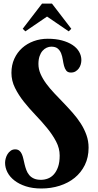

<svg xmlns="http://www.w3.org/2000/svg" viewBox="-20 -950 554 1090"><path d="M212.9 70.8Q232.4 70.8 251.5 63.7Q270.5 56.6 285.4 40.3Q300.3 23.9 309.6 -2.4Q318.8 -28.8 318.8 -66.9Q318.8 -107.9 298.6 -146.5Q278.3 -185.1 247.8 -222.4Q217.3 -259.8 181.9 -296.6Q146.5 -333.5 116 -371.8Q85.4 -410.2 65.2 -450.9Q44.9 -491.7 44.9 -536.1Q44.9 -580.6 61.3 -616.5Q77.6 -652.3 105.7 -677.5Q133.8 -702.6 171.1 -716.3Q208.5 -730 251 -730Q296.4 -730 331.8 -720.5Q367.2 -710.9 391.8 -694.6Q416.5 -678.2 429.2 -656Q441.9 -633.8 441.9 -608.9Q441.9 -597.2 438.5 -584.7Q435.1 -572.3 427.7 -562Q420.4 -551.8 409.2 -544.9Q397.9 -538.1 382.8 -538.1Q364.7 -538.1 356.2 -549.1Q347.7 -560.1 343.5 -576.2Q339.4 -592.3 336.4 -611.6Q333.5 -630.9 327.1 -647Q320.8 -663.1 308.1 -674.1Q295.4 -685.1 271 -685.1Q257.8 -685.1 244.9 -679.2Q231.9 -673.3 221.4 -661.4Q210.9 -649.4 204.6 -630.9Q198.2 -612.3 198.2 -586.9Q198.2 -557.6 210.4 -529.8Q222.7 -502 242.7 -474.9Q262.7 -447.8 288.3 -420.7Q314 -393.6 340.6 -366Q367.2 -338.4 392.8 -309.3Q418.5 -280.3 438.5 -249Q458.5 -217.8 470.7 -183.6Q482.9 -149.4 482.9 -111.8Q482.9 -56.6 461.7 -13.4Q440.4 29.8 404.1 59.3Q367.7 88.9 318.8 104.5Q270 120.1 214.8 120.1Q165 120.1 126.7 107.7Q88.4 95.2 62 74.7Q35.6 54.2 22.2 28.1Q8.8 2 8.8 -25.9Q8.8 -37.6 12.5 -51Q16.1 -64.5 23.2 -75.7Q30.3 -86.9 41 -94.5Q51.8 -102.1 65.9 -102.1Q80.6 -102.1 89.6 -94.7Q98.6 -87.4 104 -75.2Q109.4 -63 112.8 -47.4Q116.2 -31.7 120.1 -15.6Q124 0.5 129.9 16.1Q135.7 31.7 146 43.9Q156.2 56.2 172.4 63.5Q188.5 70.8 212.9 70.8ZM274.9 -929.7 384.8 -786.6 370.1 -772 247.1 -856 124 -772 108.9 -786.6 218.8 -929.7Z"/></svg>

Font: Berkshire Swash
Style: Regular
Weight: 700
Designer: Astigmatic (AOETI)
Foundry: Astigmatic (AOETI)
Version: Version 1.000